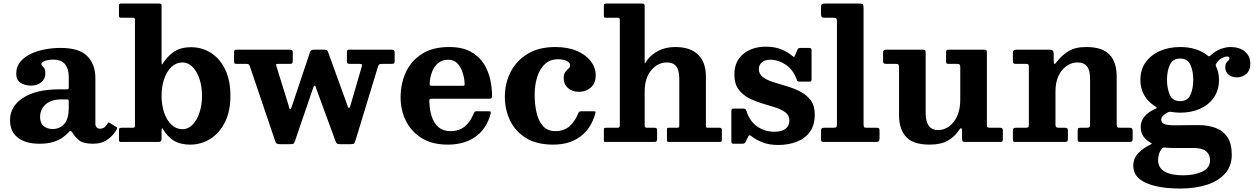

<svg xmlns="http://www.w3.org/2000/svg" viewBox="-20 -800 7066 1082"><path d="M36.5 -123Q36.5 -201 110.2 -248.8Q184 -296.5 313 -296.5H354.5Q363 -296.5 365.2 -298.5Q367.5 -300.5 367.5 -309.5V-367Q367.5 -411.5 346.8 -437.8Q326 -464 279.5 -464Q253.5 -464 233.2 -456.8Q213 -449.5 213 -439.5Q213 -432 218.5 -427.8Q224 -423.5 229.8 -415Q235.5 -406.5 235.5 -385.5Q235.5 -354.5 212 -336Q188.5 -317.5 155.5 -317.5Q121 -317.5 96.2 -333.2Q71.5 -349 71.5 -385.5Q71.5 -423 93.2 -450.2Q115 -477.5 151.2 -495.2Q187.5 -513 232 -521.5Q276.5 -530 322 -530Q427 -530 472.2 -483.5Q517.5 -437 517.5 -359.5V-103.5Q517.5 -88.5 525.2 -81.5Q533 -74.5 543.5 -74.5Q554 -74.5 564.8 -80Q575.5 -85.5 586.5 -104Q591.5 -112.5 598 -107.5L635.5 -84.5Q642 -80.5 638.5 -72.5Q621 -39 587.2 -14.5Q553.5 10 504.5 10H504Q449 10 425.5 -9.2Q402 -28.5 389.5 -50.5Q382.5 -61.5 377.8 -62Q373 -62.5 365.5 -53.5Q353.5 -40 333.2 -25.2Q313 -10.5 281 -0.2Q249 10 201.5 10Q125 10 80.8 -24Q36.5 -58 36.5 -123ZM206 -140.5Q206 -105.5 226.2 -89.2Q246.5 -73 276.5 -73Q318 -73 342.8 -102.5Q367.5 -132 367.5 -191V-230Q367.5 -240 357.5 -240H329.5Q268.5 -240 237.2 -211.8Q206 -183.5 206 -140.5Z M663.5 -700Q655.5 -700 653 -702.8Q650.5 -705.5 650.5 -713.5V-768.5Q650.5 -780 662 -780H874.5Q882 -780 886.2 -778.2Q890.5 -776.5 890.5 -768V-452.5Q890.5 -439 891.8 -437.2Q893 -435.5 897 -441.5Q923.5 -483.5 961 -508.8Q998.5 -534 1056.5 -534Q1118.5 -534 1168.8 -502Q1219 -470 1248.8 -408.8Q1278.5 -347.5 1278.5 -260Q1278.5 -172.5 1247.5 -111Q1216.5 -49.5 1165 -17.2Q1113.5 15 1051.5 15Q996 15 960 -7Q924 -29 900 -70Q895 -79 892.8 -77.2Q890.5 -75.5 890.5 -59V-18Q890.5 0 873 0H663.5Q655.5 0 653 -2.2Q650.5 -4.5 650.5 -13V-68Q650.5 -76 654 -78Q657.5 -80 665 -80H726.5Q735.5 -80 738 -82.8Q740.5 -85.5 740.5 -95V-688.5Q740.5 -700 731 -700ZM890.5 -260Q890.5 -208 905 -165.2Q919.5 -122.5 946.2 -97.2Q973 -72 1008.5 -72Q1040.5 -72 1065.2 -97.2Q1090 -122.5 1104.2 -165.2Q1118.5 -208 1118.5 -260Q1118.5 -312 1104.2 -354.8Q1090 -397.5 1065.2 -422.8Q1040.5 -448 1008.5 -448Q973 -448 946.2 -422.8Q919.5 -397.5 905 -354.8Q890.5 -312 890.5 -260Z M1627 -207.5 1727.5 -507.5Q1731.5 -520 1749.5 -520H1801Q1814.5 -520 1820 -518Q1825.5 -516 1829 -506.5L1933.5 -218Q1938.5 -206 1940 -199Q1941.5 -192 1946 -192Q1950.5 -192 1952.8 -199Q1955 -206 1958.5 -218L2018.5 -424Q2021.5 -434 2019 -437Q2016.5 -440 2004.5 -440H1951Q1941 -440 1938 -443.2Q1935 -446.5 1935 -455.5V-506.5Q1935 -515 1937.8 -517.5Q1940.5 -520 1949.5 -520H2188.5Q2197.5 -520 2200.8 -516.2Q2204 -512.5 2204 -503V-458Q2204 -447 2201 -443.5Q2198 -440 2187 -440H2136Q2122 -440 2117.8 -437.5Q2113.5 -435 2110 -424.5L1983 -7.5Q1979 4 1975.8 8.2Q1972.5 12.5 1957 12.5H1900Q1883.5 12.5 1879.2 9.2Q1875 6 1870.5 -5L1767 -287.5Q1762 -299.5 1760 -308.2Q1758 -317 1753.5 -317Q1749 -317 1746.2 -308.8Q1743.5 -300.5 1739.5 -289.5L1642.5 -6Q1638.5 5 1634.5 8.8Q1630.5 12.5 1614.5 12.5H1561Q1544 12.5 1539.2 9.2Q1534.5 6 1530.5 -6L1388 -426.5Q1385 -434.5 1381.5 -437.2Q1378 -440 1367 -440H1312Q1302.5 -440 1300.8 -444.5Q1299 -449 1299 -458V-503.5Q1299 -513.5 1301.5 -516.8Q1304 -520 1313.5 -520H1612Q1623 -520 1626.5 -516.8Q1630 -513.5 1630 -502V-461Q1630 -448.5 1627.2 -444.2Q1624.5 -440 1612.5 -440H1549Q1537.5 -440 1536.2 -437.8Q1535 -435.5 1537.5 -427.5L1606 -207Q1609 -196.5 1610 -191Q1611 -185.5 1615.5 -185.5Q1620 -185.5 1621.5 -191.2Q1623 -197 1627 -207.5Z M2237.5 -250Q2237.5 -330 2268 -394.5Q2298.5 -459 2359 -497Q2419.5 -535 2510 -535Q2585.5 -535 2633.2 -508.5Q2681 -482 2707 -440Q2733 -398 2743 -350.2Q2753 -302.5 2753 -260.5Q2753 -249.5 2749.8 -246.5Q2746.5 -243.5 2735.5 -243.5H2413.5Q2404 -243.5 2401.5 -240.8Q2399 -238 2399.5 -229Q2400.5 -183.5 2412.5 -145.2Q2424.5 -107 2450.5 -84Q2476.5 -61 2520 -61Q2568 -61 2599.5 -87.5Q2631 -114 2650 -161Q2652.5 -166.5 2655 -169.8Q2657.5 -173 2666 -173H2733.5Q2742.5 -173 2744.8 -170.5Q2747 -168 2745.5 -161.5Q2723.5 -75.5 2660.8 -30.2Q2598 15 2503 15Q2415 15 2356 -22Q2297 -59 2267.2 -119.5Q2237.5 -180 2237.5 -250ZM2415 -316.5H2584.5Q2594.5 -316.5 2596.5 -318Q2598.5 -319.5 2598.5 -327.5Q2597.5 -357.5 2587.8 -389Q2578 -420.5 2558.2 -442Q2538.5 -463.5 2507 -463.5Q2472 -463.5 2449.2 -444.5Q2426.5 -425.5 2415 -395.5Q2403.5 -365.5 2401.5 -332Q2401 -323 2402.5 -319.8Q2404 -316.5 2415 -316.5Z M2825 -255Q2825 -330 2857.2 -393.8Q2889.5 -457.5 2952.8 -496.2Q3016 -535 3109 -535Q3180 -535 3231 -513Q3282 -491 3309.5 -455Q3337 -419 3337 -376.5Q3337 -329.5 3308.8 -306Q3280.5 -282.5 3243.5 -282.5Q3204.5 -282.5 3180.5 -304Q3156.5 -325.5 3156.5 -360.5Q3156.5 -382.5 3165.8 -394.2Q3175 -406 3184 -413.8Q3193 -421.5 3193 -431.5Q3193 -446.5 3174 -456.2Q3155 -466 3124 -466Q3080.5 -466 3051.5 -439.5Q3022.5 -413 3007.8 -367.5Q2993 -322 2993 -265Q2993 -213 3003.5 -166.2Q3014 -119.5 3039.5 -90.2Q3065 -61 3109.5 -61Q3157.5 -61 3188.8 -88Q3220 -115 3239 -162Q3241.5 -168 3245 -170.5Q3248.5 -173 3258 -173H3322.5Q3333 -173 3335.2 -170.8Q3337.5 -168.5 3335 -161Q3311.5 -75.5 3250.2 -30.2Q3189 15 3097.5 15Q3004.5 15 2944.2 -22.2Q2884 -59.5 2854.5 -121Q2825 -182.5 2825 -255Z M3460.5 -700H3397Q3387 -700 3385 -702.5Q3383 -705 3383 -714.5V-765.5Q3383 -774 3385 -777Q3387 -780 3396 -780H3601Q3613 -780 3613 -766.5V-460Q3613 -438 3615.5 -443.5Q3618 -449 3625 -458.5Q3648 -491.5 3689 -513.2Q3730 -535 3786 -535Q3870 -535 3914 -492.2Q3958 -449.5 3958 -369V-94Q3958 -84 3960 -82Q3962 -80 3972 -80H4035.5Q4048 -80 4048 -68.5V-12.5Q4048 -4.5 4045.2 -2.2Q4042.5 0 4034.5 0H3750.5Q3742 0 3740.2 -3.2Q3738.5 -6.5 3738.5 -15V-67Q3738.5 -73.5 3739.8 -76.8Q3741 -80 3748 -80H3794Q3803 -80 3805.5 -82.2Q3808 -84.5 3808 -93.5V-355.5Q3808 -403.5 3791 -425.8Q3774 -448 3738 -448Q3687 -448 3650 -404.2Q3613 -360.5 3613 -283V-94Q3613 -85 3616.2 -82.5Q3619.5 -80 3629 -80H3668Q3676 -80 3679.5 -77.2Q3683 -74.5 3683 -65.5V-15.5Q3683 0 3668.5 0H3393Q3386 0 3384.5 -2Q3383 -4 3383 -11.5V-66Q3383 -74.5 3384.5 -77.2Q3386 -80 3394.5 -80H3458.5Q3467.5 -80 3470.2 -83Q3473 -86 3473 -95V-685Q3473 -693 3470.8 -696.5Q3468.5 -700 3460.5 -700Z M4468.5 -355.5Q4447.5 -409.5 4406.5 -436.5Q4365.5 -463.5 4322 -463.5Q4290 -463.5 4273.2 -448.5Q4256.5 -433.5 4256.5 -411Q4256.5 -382.5 4279.2 -365.5Q4302 -348.5 4338 -337.2Q4374 -326 4414.2 -314Q4454.5 -302 4490.2 -283.8Q4526 -265.5 4548.8 -234.8Q4571.5 -204 4571.5 -154.5Q4571.5 -95 4544 -57Q4516.5 -19 4469.8 -1Q4423 17 4364.5 17Q4314.5 17 4276.8 2Q4239 -13 4214.5 -32.5Q4208 -38 4203.8 -37.8Q4199.5 -37.5 4196 -29.5L4182.5 -2Q4179.5 4 4175.8 7Q4172 10 4162.5 10H4114.5Q4106 10 4103.8 6.8Q4101.5 3.5 4101.5 -5V-172Q4101.5 -181 4103.8 -184.5Q4106 -188 4114.5 -188H4167.5Q4178 -188 4180.8 -185Q4183.5 -182 4186.5 -174.5Q4205 -116.5 4247.5 -87Q4290 -57.5 4344.5 -57.5Q4386 -57.5 4407.2 -74.5Q4428.5 -91.5 4428.5 -120.5Q4428.5 -150 4406 -166.8Q4383.5 -183.5 4348.2 -194.8Q4313 -206 4273.5 -217.8Q4234 -229.5 4198.8 -248Q4163.5 -266.5 4141 -297.8Q4118.5 -329 4118.5 -380Q4118.5 -454.5 4168.8 -495.8Q4219 -537 4296 -537Q4347 -537 4384.2 -521.2Q4421.5 -505.5 4443 -486.5Q4450.5 -480 4453.5 -479.2Q4456.5 -478.5 4461 -489.5L4473.5 -519Q4476.5 -525.5 4480 -527.8Q4483.5 -530 4494 -530H4541Q4553.5 -530 4553.5 -516.5V-354Q4553.5 -346 4551.2 -343Q4549 -340 4540.5 -340H4487.5Q4476 -340 4473.5 -343.8Q4471 -347.5 4468.5 -355.5Z M4672.5 -700H4629Q4612.5 -700 4609.5 -706Q4606.5 -712 4606.5 -727V-756.5Q4606.5 -773.5 4612.2 -776.8Q4618 -780 4634.5 -780H4819.5Q4836.5 -780 4841.5 -776.5Q4846.5 -773 4846.5 -755.5V-104Q4846.5 -88.5 4849 -84.2Q4851.5 -80 4867 -80H4921.5Q4930 -80 4933.2 -77.2Q4936.5 -74.5 4936.5 -65V-23.5Q4936.5 -7 4931.5 -3.5Q4926.5 0 4910 0H4626.5Q4615 0 4610.8 -2.8Q4606.5 -5.5 4606.5 -17.5V-60.5Q4606.5 -71.5 4610 -75.8Q4613.5 -80 4624.5 -80H4673.5Q4689.5 -80 4693 -83.5Q4696.5 -87 4696.5 -103.5V-678.5Q4696.5 -693.5 4691.8 -696.8Q4687 -700 4672.5 -700Z M5046.5 -151V-421.5Q5046.5 -432 5043.2 -436Q5040 -440 5030 -440H4976Q4965 -440 4960.8 -442.8Q4956.5 -445.5 4956.5 -456.5V-500.5Q4956.5 -512.5 4959.8 -516.2Q4963 -520 4974.5 -520H5177Q5188.5 -520 5192.5 -517.2Q5196.5 -514.5 5196.5 -502.5V-164.5Q5196.5 -67 5266.5 -67Q5300.5 -67 5329 -88Q5357.5 -109 5374.5 -147.2Q5391.5 -185.5 5391.5 -237V-421Q5391.5 -432.5 5387.8 -436.2Q5384 -440 5373 -440H5328Q5319 -440 5315.2 -442Q5311.5 -444 5311.5 -453V-503Q5311.5 -513 5314 -516.5Q5316.5 -520 5326 -520H5527Q5536.5 -520 5539 -516.5Q5541.5 -513 5541.5 -503V-98.5Q5541.5 -85.5 5545.2 -82.8Q5549 -80 5562 -80H5616.5Q5631.5 -80 5631.5 -66.5V-18Q5631.5 -7.5 5629.2 -3.8Q5627 0 5617 0H5420.5Q5407.5 0 5404.5 -4Q5401.5 -8 5401.5 -21V-67Q5401.5 -75 5397 -77Q5392.5 -79 5386 -69Q5362.5 -31.5 5323 -8.2Q5283.5 15 5218.5 15Q5127 15 5086.8 -28Q5046.5 -71 5046.5 -151Z M5760.5 -440H5705.5Q5694 -440 5691 -443.8Q5688 -447.5 5688 -459V-501Q5688 -512.5 5693.2 -516.2Q5698.5 -520 5709 -520H5896Q5918 -520 5918 -499V-460.5Q5918 -441.5 5921.8 -439.8Q5925.5 -438 5933 -448.5Q5958.5 -483.5 5997.5 -509.2Q6036.5 -535 6101 -535Q6192.5 -535 6232.8 -492.2Q6273 -449.5 6273 -369V-102Q6273 -88 6276.2 -84Q6279.5 -80 6294 -80H6347.5Q6363 -80 6363 -63.5V-18.5Q6363 -5 6358.2 -2.5Q6353.5 0 6340.5 0H6068.5Q6057.5 0 6055.2 -4Q6053 -8 6053 -19.5V-61.5Q6053 -70.5 6055.2 -75.2Q6057.5 -80 6067 -80H6102.5Q6115 -80 6119 -83.2Q6123 -86.5 6123 -99.5V-355.5Q6123 -403.5 6106 -425.8Q6089 -448 6053 -448Q6002 -448 5965 -404.2Q5928 -360.5 5928 -283V-100Q5928 -88.5 5931.8 -84.2Q5935.5 -80 5947.5 -80H5979Q5990 -80 5994 -77Q5998 -74 5998 -62.5V-17Q5998 -5.5 5993.2 -2.8Q5988.5 0 5978.5 0H5703Q5692.5 0 5690.2 -3.8Q5688 -7.5 5688 -18.5V-61.5Q5688 -73.5 5691.8 -76.8Q5695.5 -80 5707 -80H5757Q5769.5 -80 5773.8 -82.5Q5778 -85 5778 -97.5V-424.5Q5778 -435 5774.5 -437.5Q5771 -440 5760.5 -440Z M6406.5 -350Q6406.5 -407.5 6436.2 -449Q6466 -490.5 6516.8 -512.8Q6567.5 -535 6630.5 -535Q6724.5 -535 6785 -487.5Q6792 -482 6794 -482.2Q6796 -482.5 6803 -488.5Q6828.5 -512.5 6858.8 -523.8Q6889 -535 6914.5 -535Q6964 -535 6995 -509.8Q7026 -484.5 7026 -441.5Q7026 -403 7003.2 -383.5Q6980.5 -364 6950.5 -364Q6920 -364 6902.5 -380.8Q6885 -397.5 6885 -418Q6885 -437 6891 -445.8Q6897 -454.5 6902.8 -459.5Q6908.5 -464.5 6908.5 -471Q6908.5 -481.5 6895.5 -481.5Q6883 -481.5 6866.5 -473Q6850 -464.5 6836.5 -445.5Q6832 -439.5 6831 -436.2Q6830 -433 6833 -426Q6849.5 -391 6849.5 -350Q6849.5 -292.5 6821 -251Q6792.5 -209.5 6743 -187.2Q6693.5 -165 6630.5 -165Q6617.5 -165 6605.2 -166.2Q6593 -167.5 6581 -169.5Q6568 -171.5 6557.5 -165Q6543.5 -157.5 6533.8 -147.2Q6524 -137 6524 -126.5Q6524 -107.5 6542 -100.8Q6560 -94 6593.5 -94Q6606 -94 6634.5 -94.2Q6663 -94.5 6691.8 -94.8Q6720.5 -95 6734.5 -95Q6787 -95 6829.5 -79.5Q6872 -64 6896.8 -27.5Q6921.5 9 6921.5 72Q6921.5 135 6884.5 177.2Q6847.5 219.5 6782 241Q6716.5 262.5 6631.5 262.5Q6509.5 262.5 6438 230.5Q6366.5 198.5 6366.5 135Q6366.5 93 6394.8 63.2Q6423 33.5 6461 16Q6471.5 11.5 6470.5 9.2Q6469.5 7 6460.5 2Q6437 -11.5 6422.8 -32.2Q6408.5 -53 6408.5 -84Q6408.5 -118.5 6429.8 -143.5Q6451 -168.5 6488 -185.5Q6500 -190.5 6499 -193Q6498 -195.5 6489 -201.5Q6450.5 -225 6428.5 -263Q6406.5 -301 6406.5 -350ZM6556.5 -350Q6556.5 -302 6572.2 -266Q6588 -230 6630.5 -230Q6673 -230 6688.8 -266Q6704.5 -302 6704.5 -350Q6704.5 -398 6688.8 -434Q6673 -470 6630.5 -470Q6588 -470 6572.2 -434Q6556.5 -398 6556.5 -350ZM6799 104Q6799 71 6777.2 52.5Q6755.5 34 6706.5 34H6602.5Q6589 34 6575.8 33.8Q6562.5 33.5 6550 32Q6543 31 6538.8 31.2Q6534.5 31.5 6530.5 35.5Q6515 52 6510.8 70Q6506.5 88 6506.5 102Q6506.5 145.5 6543 166.8Q6579.5 188 6647.5 188Q6710.5 188 6754.8 167.2Q6799 146.5 6799 104Z"/></svg>

Font: Besley
Style: Bold
Weight: 700
Designer: Owen Earl
Foundry: indestructible type*
Version: Version 2.001; ttfautohint (v1.8.3)